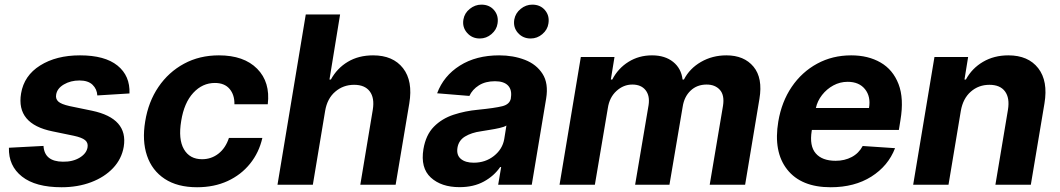

<svg xmlns="http://www.w3.org/2000/svg" viewBox="-20 -789 4526 820"><path d="M533 -389.9 395.6 -381.4Q394.2 -408.4 375.4 -426.8Q356.5 -445.3 319.2 -445.3Q281.6 -445.3 252.7 -428.3Q223.7 -411.2 219.8 -384.6Q216.6 -367.2 228.7 -355.6Q240.8 -344.1 277.3 -335.9L373.2 -316.1Q528.1 -283.4 508.5 -162.3Q499.6 -110.1 462.9 -71.2Q426.1 -32.3 369.1 -10.8Q312.1 10.7 242.9 10.7Q131.7 10.7 73.9 -35Q16 -80.6 18.1 -158L165.8 -165.8Q169.7 -99.1 248.6 -98.4Q290.8 -97.7 320.5 -115.8Q350.1 -133.9 354 -160.5Q356.9 -179.3 343.4 -190.5Q329.9 -201.7 295.1 -209.2L204.2 -228Q48.3 -259.6 70 -389.9Q82.7 -466.3 151.5 -509.4Q220.2 -552.6 321.7 -552.6Q427.9 -552.6 481.9 -508.9Q535.9 -465.2 533 -389.9Z M821.7 10.7Q737.9 10.7 683.6 -25Q629.3 -60.7 607.8 -124.3Q586.3 -187.9 600.1 -270.6Q613.6 -354.4 656.8 -417.8Q699.9 -481.2 766 -516.9Q832 -552.6 914.8 -552.6Q1021.7 -552.6 1078.3 -495.4Q1134.9 -438.2 1123.6 -343.8H981.2Q981.9 -384.2 960.4 -409.4Q938.9 -434.7 897.7 -434.7Q844.5 -434.7 805.4 -392.4Q766.3 -350.1 753.9 -272.7Q740.8 -194.6 765.4 -151.8Q790.1 -109 843 -109Q882.5 -109 913 -132.8Q943.5 -156.6 957.7 -199.9H1100.5Q1086.3 -137.4 1047.9 -89.8Q1009.6 -42.3 952.1 -15.8Q894.5 10.7 821.7 10.7Z M1368.6 -315.3 1316.1 0H1165.1L1285.9 -727.3H1432.5L1387.1 -449.2H1393.1Q1419.4 -497.5 1465.4 -525Q1511.4 -552.6 1573.5 -552.6Q1658.4 -552.6 1701.2 -497.9Q1744 -443.2 1728 -347.3L1669.7 0H1518.8L1572.1 -320.3Q1580.3 -370.7 1559.1 -398.8Q1538 -426.8 1492.2 -426.8Q1446 -426.8 1411.8 -397.5Q1377.5 -368.3 1368.6 -315.3Z M1942.5 10.3Q1864.7 10.3 1820 -30.7Q1775.2 -71.7 1788.4 -152.3Q1798.7 -213.1 1833.1 -247.9Q1867.5 -282.7 1917.1 -299Q1966.6 -315.3 2021.3 -320.3Q2093 -327.4 2125.2 -335.4Q2157.3 -343.4 2161.9 -369.3V-371.4Q2167.3 -405.2 2149.7 -423.7Q2132.1 -442.1 2093.8 -442.1Q2053.3 -442.1 2025.2 -424.4Q1997.2 -406.6 1984.7 -379.3L1846.9 -390.6Q1874.6 -465.2 1944.1 -508.9Q2013.5 -552.6 2111.9 -552.6Q2172.2 -552.6 2221.8 -533.4Q2271.3 -514.2 2297.2 -473.5Q2323.2 -432.9 2312.5 -367.9L2251.1 0H2107.6L2120.4 -75.6H2116.1Q2090.2 -37.6 2046.5 -13.7Q2002.8 10.3 1942.5 10.3ZM2003.2 -94.1Q2052.9 -94.1 2089.5 -123Q2126.1 -152 2133.5 -195L2142.8 -252.8Q2133.2 -246.8 2113.6 -242.4Q2094.1 -237.9 2072.6 -234.6Q2051.1 -231.2 2034.4 -228.3Q1993.6 -222.7 1966.1 -206Q1938.6 -189.3 1933.6 -157.3Q1929 -126.4 1948.3 -110.3Q1967.7 -94.1 2003.2 -94.1ZM2246.4 -624.6Q2213.1 -624.6 2191.9 -648.6Q2170.8 -672.6 2176.5 -706Q2181.5 -733 2203.8 -751.1Q2226.2 -769.2 2253.2 -769.2Q2287.6 -769.2 2307.7 -745.4Q2327.8 -721.6 2322.1 -687.9Q2318.2 -661.9 2296.3 -643.3Q2274.5 -624.6 2246.4 -624.6ZM2029.1 -624.6Q1995.7 -624.6 1974.6 -649Q1953.5 -673.3 1959.2 -706Q1963.8 -733 1986.3 -751.1Q2008.9 -769.2 2035.9 -769.2Q2070.3 -769.2 2090.4 -745.4Q2110.4 -721.6 2104.8 -687.9Q2100.9 -661.9 2079 -643.3Q2057.2 -624.6 2029.1 -624.6Z M2369.7 0 2460.6 -545.5H2604.4L2588.8 -449.2H2594.8Q2620 -497.5 2664.4 -525Q2708.8 -552.6 2764.6 -552.6Q2820 -552.6 2854.8 -524.7Q2889.6 -496.8 2895.2 -449.2H2900.9Q2925.1 -496.4 2973.7 -524.5Q3022.4 -552.6 3082.4 -552.6Q3158 -552.6 3198.2 -504.1Q3238.3 -455.6 3223.4 -366.8L3162.3 0H3011L3067.8 -337Q3074.9 -382.5 3054.5 -405.2Q3034.1 -427.9 2997.9 -427.9Q2956.7 -427.9 2929.3 -401.8Q2902 -375.7 2895.6 -333.1L2839.1 0H2692.5L2750 -340.2Q2756 -380.3 2737 -404.1Q2718 -427.9 2680.4 -427.9Q2642.8 -427.9 2612.7 -400.4Q2582.7 -372.9 2576 -327.4L2520.6 0Z M3527.7 10.7Q3401.6 10.7 3342 -65Q3282.3 -140.6 3304 -270.2Q3318.2 -354.4 3361.3 -418Q3404.5 -481.5 3469.8 -517Q3535.2 -552.6 3615.4 -552.6Q3687.9 -552.6 3740.8 -522Q3793.7 -491.5 3817.5 -429.9Q3841.3 -368.3 3825.6 -275.6L3818.9 -234H3447.4L3446.7 -230.1Q3436.4 -165.8 3463.8 -134.1Q3491.1 -102.3 3549 -102.3Q3587 -102.3 3617.4 -118.3Q3647.7 -134.2 3664.4 -165.5L3802.6 -156.2Q3773.4 -80.3 3701.5 -34.8Q3629.6 10.7 3527.7 10.7ZM3464.5 -327.8H3691.4Q3699.6 -376.4 3674.4 -408Q3649.1 -439.6 3600.1 -439.6Q3567.5 -439.6 3539.1 -424.2Q3510.7 -408.7 3490.8 -383.2Q3470.9 -357.6 3464.5 -327.8Z M4083.5 -315.3 4030.9 0H3880L3970.9 -545.5H4114.7L4099.1 -449.2H4105.1Q4131 -497.2 4178.3 -524.9Q4225.5 -552.6 4286.6 -552.6Q4371.4 -552.6 4414.1 -497.7Q4456.7 -442.8 4440.7 -347.3L4382.5 0H4231.2L4284.8 -320.3Q4293 -370.4 4272.2 -398.6Q4251.4 -426.8 4205.6 -426.8Q4159.4 -426.8 4126.1 -397.5Q4092.7 -368.3 4083.5 -315.3Z"/></svg>

Font: Inter UI
Style: Bold Italic
Weight: 700
Italic angle: 9.39999°
Designer: Rasmus Andersson
Foundry: rsms
Version: 3.2;8d6f07862